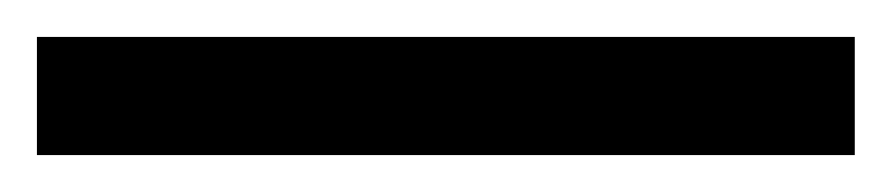

<svg xmlns="http://www.w3.org/2000/svg" viewBox="-24 -844 483 104"><path d="M439 -760H-4V-824H439Z"/></svg>

Font: Noto Sans Khmer ExtraCondensed
Style: Regular
Weight: 400
Width: 2
Designer: Danh Hong and the Monotype Design Team
Foundry: Monotype Imaging Inc.
Version: Version 2.004